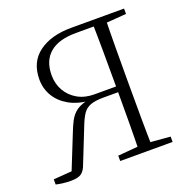

<svg xmlns="http://www.w3.org/2000/svg" viewBox="-130 -846 957 978"><g transform="rotate(-20 348.5 -357.0)"><path d="M11 0V-28L130 -37L105 -22L184 -219Q196 -250 207.5 -272.5Q219 -295 234.5 -310.5Q250 -326 271.5 -335.5Q293 -345 324 -350L323 -342Q257 -347 211 -373Q165 -399 140.5 -440Q116 -481 116 -531Q116 -625 182.5 -674Q249 -723 358 -723H504V-690H372Q278 -690 230 -649Q182 -608 182 -530Q182 -483 203.5 -445.5Q225 -408 263.5 -386Q302 -364 354 -364H503V-333H392Q347 -333 321 -323.5Q295 -314 279.5 -291Q264 -268 248 -226L176 -45Q166 -17 148.5 -4Q131 9 92 9Q68 9 48 6.5Q28 4 11 0ZM468 0Q470 -83 470.5 -167.5Q471 -252 471 -343V-357Q471 -467 470.5 -554Q470 -641 468 -723H539Q537 -641 536.5 -557.5Q536 -474 536 -390V-333Q536 -249 536.5 -166Q537 -83 539 0ZM361 0V-29L491 -40H513L645 -29V0ZM503 -684V-723H645V-694L513 -684Z"/></g></svg>

Font: Noto Serif JP
Style: Regular
Weight: 200
Designer: Ryoko NISHIZUKA 西塚涼子 (kana & ideographs); Frank Grießhammer (Latin, Greek & Cyrillic); Wenlong ZHANG 张文龙 (bopomofo); San
Foundry: Adobe
Version: Version 2.001;hotconv 1.1.0;makeotfexe 2.6.0